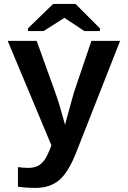

<svg xmlns="http://www.w3.org/2000/svg" viewBox="-20 -733 640 961"><path d="M158.7 207.5Q106.9 207.5 69.8 201.2V103.5L94.7 106L119.6 107.4Q148.9 107.4 168.2 98.1Q187.5 88.9 202.9 67.4Q218.3 45.9 237.3 -5.4L18.6 -528.3H163.6L256.3 -271Q275.9 -217.8 305.7 -107.9L310.1 -126L349.6 -269L437.5 -528.3H581.1L362.3 27.8Q323.2 128.4 276.9 168Q230.5 207.5 158.7 207.5ZM480 -591.3V-577.6H402.3L303.2 -643.1H301.3L198.2 -577.6H120.1V-591.3L246.1 -713.4H357.9Z"/></svg>

Font: Liberation Mono
Style: Bold
Weight: 700
Monospace: yes
Designer: Steve Matteson
Foundry: Ascender Corporation
Version: Version 2.1.5